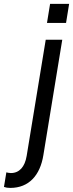

<svg xmlns="http://www.w3.org/2000/svg" viewBox="-111 -747 370 973"><path d="M142.8 -727.3 127.1 -630.7H223.7L239.3 -727.3ZM-58.9 205.3C36.2 205.3 92.3 140.6 108.7 39.8L204.5 -545.5H120.7L24.1 43.3C14.9 98.7 -12.8 130 -56.1 130C-66.1 130 -72.4 127.8 -78.8 126.4L-90.9 200.3C-81 203.8 -72.4 205.3 -58.9 205.3Z"/></svg>

Font: TID UI
Style: Italic
Weight: 400
Italic angle: -9.39999°
Designer: The TID Project Authors
Foundry: Bakken & Bæck
Version: Version 1.001;hotconv 1.0.109;makeotfexe 2.5.65596